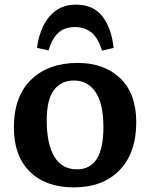

<svg xmlns="http://www.w3.org/2000/svg" viewBox="-20 -796 649 830"><path d="M299 14Q178 14 109 -54Q40 -122 40 -245Q40 -380 115 -452Q190 -524 316 -524Q430 -524 499.5 -458Q569 -392 569 -267Q569 -135 497 -60.5Q425 14 299 14ZM313 -64Q427 -64 427 -245Q427 -348 393 -398Q359 -448 300 -448Q244 -448 213 -406.5Q182 -365 182 -276Q182 -173 215 -118.5Q248 -64 313 -64ZM308 -776Q385 -776 424 -723.5Q463 -671 471 -589L421 -577Q405 -631 376 -655Q347 -679 304 -679Q257 -679 230 -652Q203 -625 190 -578L140 -589Q146 -639 166 -681.5Q186 -724 221.5 -750Q257 -776 308 -776Z"/></svg>

Font: Literata 12pt SemiBold
Style: Regular
Weight: 600
Designer: Latin by Veronika Burian and Jose Scaglione. Greek by Irene Vlachou. Cyrillic by Vera Evstafieva.
Foundry: TypeTogether
Version: Version 3.002